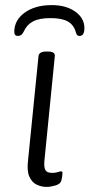

<svg xmlns="http://www.w3.org/2000/svg" viewBox="-20 -727 351 753"><path d="M163 6Q142 6 123.5 -3Q105 -12 95 -34.5Q85 -57 90 -98L131 -507Q133 -525 163 -525H167Q197 -525 195 -507L154 -95Q152 -71 158 -60Q164 -49 184 -49Q198 -49 206.5 -52Q215 -55 220 -55Q225 -55 225 -48Q225 -45 224 -36.5Q223 -28 220 -17Q216 -5 197 0.5Q178 6 163 6ZM183 -707Q239 -707 275 -681.5Q311 -656 311 -617Q311 -586 292 -586Q286 -586 282.5 -589.5Q279 -593 277 -602Q269 -630 245.5 -643Q222 -656 178 -656Q134 -656 109.5 -643Q85 -630 73 -603Q68 -593 62.5 -589.5Q57 -586 50 -586Q36 -586 36 -602Q36 -648 77 -677.5Q118 -707 183 -707Z"/></svg>

Font: Asap Semi Expanded Semi Expanded Light
Style: Italic
Weight: 300
Width: 6
Italic angle: -6°
Designer: Pablo Cosgaya
Foundry: Omnibus-Type
Version: Version 3.001; ttfautohint (v1.8.4.7-5d5b)